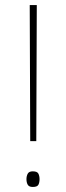

<svg xmlns="http://www.w3.org/2000/svg" viewBox="-20 -734 263 762"><path d="M124 -174H100L98 -714H126ZM85 -23Q85 -35 90 -44.5Q95 -54 110 -54Q128 -54 132.5 -44.5Q137 -35 137 -23Q137 -10 132.5 -1Q128 8 110 8Q95 8 90 -1Q85 -10 85 -23Z"/></svg>

Font: Noto Sans Khmer Thin
Style: Regular
Weight: 250
Version: Version 2.003